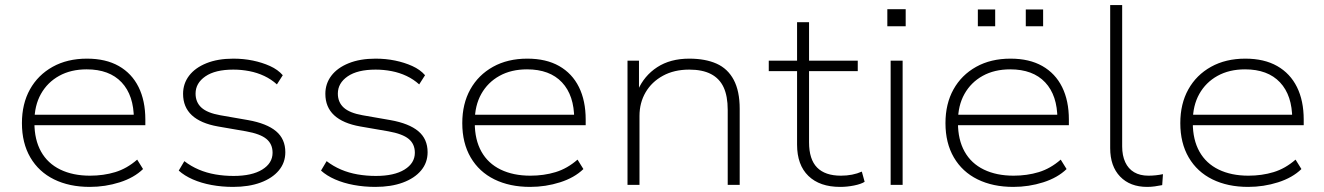

<svg xmlns="http://www.w3.org/2000/svg" viewBox="-20 -725 5194 753"><path d="M332 8Q252 8 192 -21.5Q132 -51 99 -107.5Q66 -164 66 -242Q66 -318 97.5 -374.5Q129 -431 186.5 -463Q244 -495 321 -495Q395 -495 446 -466Q497 -437 523.5 -383.5Q550 -330 550 -256V-234H96V-275H527L505 -258Q505 -351 457 -402Q409 -453 320 -453Q258 -453 212 -427.5Q166 -402 140.5 -356.5Q115 -311 115 -249V-243Q115 -177 141 -130.5Q167 -84 216.5 -60Q266 -36 333 -36Q386 -36 432 -50Q478 -64 518 -99L541 -62Q506 -28 449.5 -10Q393 8 332 8Z M894 8Q850 8 809.5 0.5Q769 -7 736 -21.5Q703 -36 681 -56L703 -93Q729 -73 759.5 -60Q790 -47 824.5 -41Q859 -35 896 -35Q968 -35 1008.5 -60Q1049 -85 1049 -126Q1049 -160 1025 -180Q1001 -200 945 -210L835 -229Q767 -241 732.5 -273Q698 -305 698 -357Q698 -397 721.5 -428Q745 -459 789.5 -477Q834 -495 895 -495Q935 -495 971.5 -487.5Q1008 -480 1039 -466Q1070 -452 1089 -430L1066 -394Q1044 -414 1016.5 -427Q989 -440 958 -446Q927 -452 895 -452Q824 -452 785.5 -425.5Q747 -399 747 -358Q747 -324 770 -303Q793 -282 844 -273L953 -254Q1026 -241 1062.5 -210.5Q1099 -180 1099 -128Q1099 -87 1073.5 -56.5Q1048 -26 1002 -9Q956 8 894 8Z M1452 8Q1408 8 1367.5 0.5Q1327 -7 1294 -21.5Q1261 -36 1239 -56L1261 -93Q1287 -73 1317.5 -60Q1348 -47 1382.5 -41Q1417 -35 1454 -35Q1526 -35 1566.5 -60Q1607 -85 1607 -126Q1607 -160 1583 -180Q1559 -200 1503 -210L1393 -229Q1325 -241 1290.5 -273Q1256 -305 1256 -357Q1256 -397 1279.5 -428Q1303 -459 1347.5 -477Q1392 -495 1453 -495Q1493 -495 1529.5 -487.5Q1566 -480 1597 -466Q1628 -452 1647 -430L1624 -394Q1602 -414 1574.5 -427Q1547 -440 1516 -446Q1485 -452 1453 -452Q1382 -452 1343.5 -425.5Q1305 -399 1305 -358Q1305 -324 1328 -303Q1351 -282 1402 -273L1511 -254Q1584 -241 1620.5 -210.5Q1657 -180 1657 -128Q1657 -87 1631.5 -56.5Q1606 -26 1560 -9Q1514 8 1452 8Z M2059 8Q1979 8 1919 -21.5Q1859 -51 1826 -107.5Q1793 -164 1793 -242Q1793 -318 1824.5 -374.5Q1856 -431 1913.5 -463Q1971 -495 2048 -495Q2122 -495 2173 -466Q2224 -437 2250.5 -383.5Q2277 -330 2277 -256V-234H1823V-275H2254L2232 -258Q2232 -351 2184 -402Q2136 -453 2047 -453Q1985 -453 1939 -427.5Q1893 -402 1867.5 -356.5Q1842 -311 1842 -249V-243Q1842 -177 1868 -130.5Q1894 -84 1943.5 -60Q1993 -36 2060 -36Q2113 -36 2159 -50Q2205 -64 2245 -99L2268 -62Q2233 -28 2176.5 -10Q2120 8 2059 8Z M2441 0V-487H2486V-370H2481Q2506 -428 2557.5 -461.5Q2609 -495 2683 -495Q2746 -495 2790 -475.5Q2834 -456 2857.5 -412Q2881 -368 2881 -298V0H2834V-294Q2834 -348 2818 -382.5Q2802 -417 2768.5 -434.5Q2735 -452 2683 -452Q2624 -452 2580 -428Q2536 -404 2512 -363Q2488 -322 2488 -270V0Z M3275 8Q3195 8 3150.5 -35Q3106 -78 3106 -158V-446H2995V-487H3106V-638H3153V-487H3344V-446H3153V-167Q3153 -100 3184.5 -68Q3216 -36 3278 -36Q3301 -36 3321.5 -40Q3342 -44 3360 -52L3371 -12Q3357 -3 3329.5 2.5Q3302 8 3275 8Z M3460 -622V-689H3532V-622ZM3473 0V-487H3520V0Z M3954 8Q3874 8 3814 -21.5Q3754 -51 3721 -107.5Q3688 -164 3688 -242Q3688 -318 3719.5 -374.5Q3751 -431 3808.5 -463Q3866 -495 3943 -495Q4017 -495 4068 -466Q4119 -437 4145.5 -383.5Q4172 -330 4172 -256V-234H3718V-275H4149L4127 -258Q4127 -351 4079 -402Q4031 -453 3942 -453Q3880 -453 3834 -427.5Q3788 -402 3762.5 -356.5Q3737 -311 3737 -249V-243Q3737 -177 3763 -130.5Q3789 -84 3838.5 -60Q3888 -36 3955 -36Q4008 -36 4054 -50Q4100 -64 4140 -99L4163 -62Q4128 -28 4071.5 -10Q4015 8 3954 8ZM4003 -622V-688H4071V-622ZM3815 -622V-688H3883V-622Z M4479 8Q4412 8 4373 -32.5Q4334 -73 4334 -144V-705H4381V-151Q4381 -115 4393 -89Q4405 -63 4428 -49.5Q4451 -36 4484 -36Q4498 -36 4512.5 -37.5Q4527 -39 4541 -42L4538 1Q4523 4 4508.5 6Q4494 8 4479 8Z M4875 8Q4795 8 4735 -21.5Q4675 -51 4642 -107.5Q4609 -164 4609 -242Q4609 -318 4640.5 -374.5Q4672 -431 4729.5 -463Q4787 -495 4864 -495Q4938 -495 4989 -466Q5040 -437 5066.5 -383.5Q5093 -330 5093 -256V-234H4639V-275H5070L5048 -258Q5048 -351 5000 -402Q4952 -453 4863 -453Q4801 -453 4755 -427.5Q4709 -402 4683.5 -356.5Q4658 -311 4658 -249V-243Q4658 -177 4684 -130.5Q4710 -84 4759.5 -60Q4809 -36 4876 -36Q4929 -36 4975 -50Q5021 -64 5061 -99L5084 -62Q5049 -28 4992.5 -10Q4936 8 4875 8Z"/></svg>

Font: Nunito Sans 10pt SemiExpanded ExtraLight
Style: Regular
Weight: 250
Width: 6
Designer: Vernon Adams
Foundry: Vernon Adams
Version: Version 3.101;gftools[0.9.27]